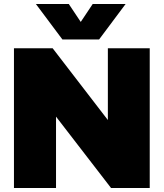

<svg xmlns="http://www.w3.org/2000/svg" viewBox="-20 -943 821 963"><path d="M160 -923H325L385 -833L445 -923H610L477 -745H293ZM50 -701H244L521 -341V-701H731V0H537L261 -358V0H50Z"/></svg>

Font: MontserratBlack
Style: Regular
Weight: 900
Designer: Julieta Ulanovsky
Foundry: Julieta Ulanovsky
Version: Version 4.000